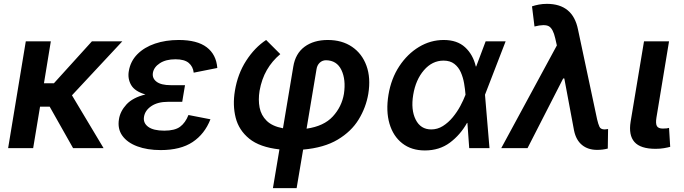

<svg xmlns="http://www.w3.org/2000/svg" viewBox="-20 -757 3497 981"><path d="M239.7 -545.9 204.6 -331.5H255.4L449.7 -545.9H605L347.7 -270L509.3 0H353.5L233.9 -211.9H184.6L149.4 0H21.5L111.8 -545.9Z M801.3 9.8Q732.4 9.8 681.4 -9.3Q630.4 -28.3 605 -63.7Q579.6 -99.1 587.9 -148.4Q594.2 -188.5 626.2 -223.4Q658.2 -258.3 723.1 -274.4Q668.9 -290 650.1 -322.5Q631.3 -355 638.2 -394Q646.5 -444.3 681.9 -480Q717.3 -515.6 772 -534.2Q826.7 -552.7 893.1 -552.7Q987.3 -552.7 1036.1 -515.6Q1085 -478.5 1090.3 -409.7L969.7 -385.7Q966.3 -417 944.3 -435.5Q922.4 -454.1 876.5 -454.1Q827.6 -454.1 796.9 -434.1Q766.1 -414.1 761.2 -384.8Q756.8 -356.9 780 -339.4Q803.2 -321.8 852.5 -321.8H925.3L915.5 -263.7L911.1 -236.8H838.4Q786.1 -236.8 753.7 -215.1Q721.2 -193.4 715.8 -160.6Q710.4 -128.9 737.1 -109.1Q763.7 -89.4 819.3 -89.4Q873 -89.4 900.1 -109.4Q927.2 -129.4 942.9 -169.4L1055.2 -147.5Q1025.9 -72.3 964.1 -31.2Q902.3 9.8 801.3 9.8Z M1374.5 204.1 1407.7 6.3Q1307.1 -4.9 1253.7 -48.3Q1200.2 -91.8 1184.1 -155.8Q1168 -219.7 1180.2 -293Q1194.3 -379.4 1237.8 -446.8Q1281.2 -514.2 1339.8 -552.7L1412.1 -480.5Q1370.1 -445.3 1343.5 -399.2Q1316.9 -353 1306.2 -293Q1298.8 -247.1 1306.4 -207.5Q1314 -168 1342.5 -139.9Q1371.1 -111.8 1425.8 -101.6L1478.5 -416.5Q1489.3 -483.4 1536.1 -518.1Q1583 -552.7 1654.8 -552.7Q1727.5 -552.7 1778.8 -517.8Q1830.1 -482.9 1852.5 -420.9Q1875 -358.9 1861.8 -277.8Q1850.1 -208 1812.5 -146.5Q1774.9 -85 1705.3 -43.5Q1635.7 -2 1528.8 7.3L1495.6 204.1ZM1546.4 -99.6Q1634.8 -112.3 1680.4 -161.9Q1726.1 -211.4 1737.3 -277.8Q1748 -350.1 1724.4 -399.4Q1700.7 -448.7 1645 -449.2Q1626 -448.7 1613 -436Q1600.1 -423.3 1597.2 -403.3Z M2150.9 11.7Q2082 11.7 2035.4 -24.7Q1988.8 -61 1970 -125.2Q1951.2 -189.5 1964.8 -272.5Q1978.5 -355.5 2020 -418.5Q2061.5 -481.4 2120.6 -517.1Q2179.7 -552.7 2247.1 -552.7Q2315.9 -552.7 2356.4 -515.4Q2397 -478 2411.1 -417.5H2413.1L2461.4 -545.9H2563.5L2458 -272.9L2481 0H2377.4L2368.2 -128.9H2366.2Q2332 -67.9 2278.6 -28.1Q2225.1 11.7 2150.9 11.7ZM2358.4 -272.9V-274.4Q2356.4 -300.8 2351.3 -330.8Q2346.2 -360.8 2334.5 -387.5Q2322.8 -414.1 2301.3 -430.7Q2279.8 -447.3 2246.1 -447.3Q2188.5 -447.3 2146.2 -398.4Q2104 -349.6 2091.3 -272.9Q2078.6 -196.3 2103.8 -146Q2128.9 -95.7 2183.6 -95.7Q2215.3 -95.7 2242.9 -113Q2270.5 -130.4 2293 -157.5Q2315.4 -184.6 2331.8 -215.1Q2348.1 -245.6 2357.9 -271.5Z M3031.2 8.8Q2984.4 8.8 2953.9 -16.1Q2923.3 -41 2913.1 -89.8L2863.3 -356H2857.4L2675.3 0H2541L2825.2 -524.9L2816.9 -561.5Q2805.7 -610.8 2784.2 -622.8Q2762.7 -634.8 2710.9 -621.6L2698.2 -724.6Q2713.9 -730 2733.2 -733.6Q2752.4 -737.3 2774.4 -737.3Q2906.7 -737.3 2933.1 -606.9L3030.8 -147.5Q3036.6 -122.6 3043 -109.1Q3049.3 -95.7 3069.8 -95.7Q3080.1 -96.2 3086.9 -97.7L3085.4 2Q3060.5 8.8 3031.2 8.8Z M3329.6 3.4Q3252.4 3.4 3221.7 -31.5Q3190.9 -66.4 3202.1 -135.3L3270.5 -545.9H3398.4L3334 -156.2Q3329.1 -126 3336.2 -113Q3343.3 -100.1 3366.7 -100.1Q3379.4 -100.1 3386.5 -101.1Q3393.6 -102.1 3398.4 -103.5L3404.3 -6.8Q3392.1 -3.4 3372.6 0Q3353 3.4 3329.6 3.4Z"/></svg>

Font: Inter Semi Bold
Style: Italic
Weight: 600
Italic angle: -9.39999°
Designer: Rasmus Andersson
Foundry: rsms
Version: Version 4.000;git-3c8e0fc